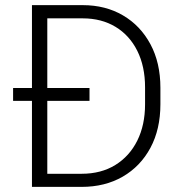

<svg xmlns="http://www.w3.org/2000/svg" viewBox="-20 -731 710 751"><path d="M299.3 0H105V-336.4H31.2V-386.7H105V-710.9H303.7Q392.6 -710.9 460.9 -670.9Q529.3 -630.9 568.4 -558.1Q607.4 -485.4 607.4 -387.7V-323.2Q607.4 -225.6 568.4 -152.8Q529.3 -80.1 460 -40Q390.6 0 299.3 0ZM330.1 -386.7V-336.4H165V-51.3H299.3Q375.5 -51.3 431.2 -85.7Q486.8 -120.1 517.1 -181.2Q547.4 -242.2 547.4 -323.2V-389.2Q547.4 -471.2 517.1 -532Q486.8 -592.8 431.9 -626Q377 -659.2 303.7 -659.2H165V-386.7Z"/></svg>

Font: Vazirmatn RD ExtraLight
Style: Regular
Weight: 200
Designer: Saber Rastikerdar
Foundry: Saber Rastikerdar
Version: Version 32.102